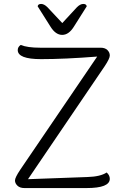

<svg xmlns="http://www.w3.org/2000/svg" viewBox="-20 -954 632 974"><path d="M355 -819Q329 -777 295.5 -777Q262 -777 236 -819L171 -922Q173 -934 188.5 -934Q204 -934 221 -917L296 -837L370 -917Q387 -934 402.5 -934Q418 -934 420 -922ZM537 -47Q537 0 419 0H104Q81 0 68.5 -12Q56 -24 56 -38.5Q56 -53 82 -92L473 -667Q307 -654 188.5 -654Q70 -654 70 -700Q70 -716 85 -726Q119 -712 183 -712H490Q513 -712 525 -700Q537 -688 537 -672.5Q537 -657 511 -618L122 -45L424 -56Q490 -58 521 -79Q537 -65 537 -47Z"/></svg>

Font: Laila Light
Style: Regular
Weight: 300
Designer: Hitesh Malaviya
Foundry: Indian Type Foundry
Version: Version 1.302;PS 1.0;hotconv 1.0.78;makeotf.lib2.5.61930; tt